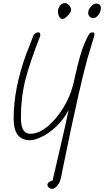

<svg xmlns="http://www.w3.org/2000/svg" viewBox="-20 -1179 671 1239"><path d="M286 14Q286 4 297 -4.5Q308 -13 319 -13L340 -103Q405 -380 423 -470Q393 -411 346.5 -366Q300 -321 252.5 -297.5Q205 -274 174 -274Q68 -274 68 -413Q68 -605 147 -824L183 -917Q189 -934 197 -954Q213 -970 224 -970Q235 -970 237.5 -966Q240 -962 240 -951L239 -946Q171 -772 143 -661Q115 -550 115 -420Q115 -345 146 -324Q155 -316 177 -316Q231 -316 287.5 -363.5Q344 -411 387.5 -482Q431 -553 448 -619Q457 -649 463 -681Q499 -840 523 -893Q530 -908 535 -920L551 -953Q557 -962 562 -966Q567 -970 578 -970Q590 -970 590 -960Q590 -949 559 -850Q503 -672 385 -90L373 -30Q364 12 335 33Q327 40 316 40Q306 40 296 32Q286 24 286 14ZM354 -1103Q354 -1127 368 -1143Q379 -1159 400 -1159Q410 -1159 423 -1148V-1149Q439 -1130 439 -1115Q439 -1100 417 -1078Q395 -1056 382 -1056Q370 -1056 362 -1071.5Q354 -1087 354 -1103ZM573 -1063Q549 -1072 549 -1096Q549 -1118 567 -1137Q585 -1156 600 -1156Q631 -1156 631 -1125Q631 -1103 615 -1082.5Q599 -1062 581 -1062Z"/></svg>

Font: Bad Script
Style: Regular
Weight: 400
Italic angle: -10°
Designer: Roman Shchyukin (Gaslight Type Foundry), Cyreal (Charset Expansion)
Foundry: Gaslight
Version: Version 2.000